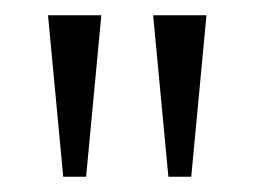

<svg xmlns="http://www.w3.org/2000/svg" viewBox="-20 -734 334 252"><path d="M63 -502H93L113 -714H43ZM201 -502H231L251 -714H181Z"/></svg>

Font: Noto Serif Lao ExtraCondensed Light
Style: Regular
Weight: 300
Width: 2
Designer: Monotype Design Team
Foundry: Monotype Imaging Inc.
Version: Version 2.003